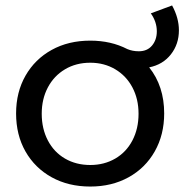

<svg xmlns="http://www.w3.org/2000/svg" viewBox="-20 -681 691 704"><path d="M636 -570Q636 -519 606.5 -481.5Q577 -444 527 -434Q582 -365 582 -265Q582 -187 547.5 -126Q513 -65 451.5 -31Q390 3 311 3Q231 3 169.5 -31Q108 -65 73.5 -125.5Q39 -186 39 -265Q39 -343 73.5 -403.5Q108 -464 169.5 -498Q231 -532 311 -532Q387 -532 447 -501Q466 -493 489 -493Q520 -493 537.5 -514Q555 -535 555 -566Q555 -601 533 -632L611 -661Q636 -615 636 -570ZM488 -264Q488 -318 465.5 -360.5Q443 -403 402.5 -427Q362 -451 311 -451Q259 -451 218.5 -427Q178 -403 155.5 -360.5Q133 -318 133 -264Q133 -209 155.5 -166Q178 -123 218.5 -99.5Q259 -76 311 -76Q362 -76 402.5 -99.5Q443 -123 465.5 -166Q488 -209 488 -264Z"/></svg>

Font: Gontserrat
Style: Regular
Weight: 400
Designer: Julieta Ulanovsky
Foundry: Julieta Ulanovsky
Version: Version 6.001